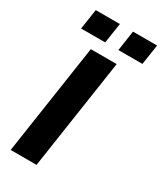

<svg xmlns="http://www.w3.org/2000/svg" viewBox="-229 -1010 919 1090"><g transform="rotate(30 231.0 -464.5)"><path d="M38 0 146 -723H315.5L207.5 0ZM284 -797 303.5 -929H461.5L441.5 -797ZM39.5 -797 59.5 -929H217.5L197.5 -797Z"/></g></svg>

Font: Public Sans Thin ExtraBold
Style: Italic
Weight: 800
Italic angle: -8°
Version: Version 2.001